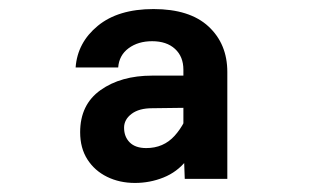

<svg xmlns="http://www.w3.org/2000/svg" viewBox="-20 -728 690 424"><path d="M388 -333 385 -416V-574Q385 -603 366.5 -620Q348 -637 316 -637Q285 -637 264 -621.5Q243 -606 241 -579H147Q151 -634 196 -671Q241 -708 319 -708Q399 -708 440.5 -669.5Q482 -631 482 -569V-333ZM278 -324Q244 -324 216.5 -337.5Q189 -351 173 -376Q157 -401 157 -436Q157 -497 202 -529Q247 -561 316 -561H394V-490L316 -489Q287 -489 270.5 -476.5Q254 -464 254 -446Q254 -426 266.5 -413.5Q279 -401 303 -401Q341 -401 365.5 -428Q390 -455 402 -498L418 -441Q412 -399 391.5 -373.5Q371 -348 341 -336Q311 -324 278 -324Z"/></svg>

Font: Azeret Mono Thin SemiBold
Style: Regular
Weight: 600
Version: Version 1.002